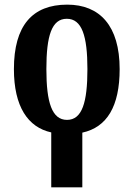

<svg xmlns="http://www.w3.org/2000/svg" viewBox="-20 -568 577 828"><path d="M201 3V240H335V4C441 -19 496 -109 496 -270C496 -457 410 -548 270 -548C119 -548 40 -457 40 -270C40 -109 100 -19 201 3ZM269 -51C204 -51 180 -126 180 -270C180 -414 203 -487 268 -487C333 -487 357 -414 357 -270C357 -126 334 -51 269 -51Z"/></svg>

Font: Noto Serif Condensed
Style: Bold
Weight: 700
Width: 3
Designer: Monotype Design Team
Foundry: Monotype Imaging Inc.
Version: Version 2.015